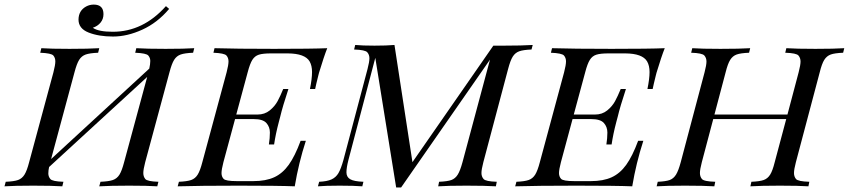

<svg xmlns="http://www.w3.org/2000/svg" viewBox="-54 -820 3736 845"><path d="M643.1 -20 638.2 0Q597.2 -2.9 514.2 -2.9Q431.2 -2.9 382.8 0L388.2 -20Q424.8 -21.5 442.9 -27.8Q460.9 -34.2 471.7 -51.3Q482.4 -68.4 492.2 -106L593.8 -481.4L162.1 -85Q158.7 -70.3 158.7 -56.6Q158.7 -43 167.5 -32.2Q176.3 -21.5 225.1 -20L220.2 0Q174.8 -2.9 92.3 -2.9Q9.8 -2.9 -34.2 0L-28.8 -20Q7.8 -21.5 25.4 -27.8Q43 -34.2 53.7 -51.3Q64.5 -68.4 74.2 -106L181.2 -502Q189.5 -534.2 189.5 -549.8Q189.5 -565.4 180.7 -575.7Q171.9 -585.9 123 -587.9L127.9 -607.9Q168.5 -605 252 -605Q335.4 -605 382.8 -607.9L377.9 -587.9Q341.3 -586.4 323.2 -580.1Q305.2 -573.7 294.4 -556.6Q283.7 -539.6 273.9 -502L170.9 -120.1L603 -518.1Q607.4 -538.1 607.4 -551.8Q607.4 -565.4 598.6 -575.7Q589.8 -585.9 541 -587.9L545.9 -607.9Q591.8 -605 674.8 -605Q757.8 -605 800.8 -607.9L795.9 -587.9Q759.3 -586.4 741.2 -580.1Q723.1 -573.7 712.4 -556.6Q701.7 -539.6 691.9 -502L585 -106Q576.7 -74.2 576.7 -58.6Q576.7 -43 585.4 -32.2Q594.2 -21.5 643.1 -20ZM443.4 -659.2Q380.4 -659.2 335.9 -676.8Q291.5 -694.3 291.5 -733.9Q292 -773.4 325.2 -791.5Q340.8 -799.8 358.4 -799.8Q401.4 -799.8 401.4 -757.8Q401.4 -736.3 388.7 -720.7Q376 -705.1 354.5 -697.8Q378.9 -680.2 442.4 -680.2Q575.7 -680.2 676.3 -793L690.4 -780.8Q638.7 -719.7 572.3 -689.5Q505.9 -659.2 443.4 -659.2Z M728 0 733.4 -20Q769.5 -21.5 787.4 -27.8Q805.2 -34.2 815.9 -51.3Q826.7 -68.4 836.4 -106L943.4 -502Q951.7 -534.2 951.7 -549.8Q951.7 -565.4 942.6 -575.7Q933.6 -585.9 885.3 -587.9L890.1 -607.9Q984.4 -605 1152.3 -605Q1320.3 -605 1386.2 -607.9Q1371.6 -571.3 1350.1 -500L1347.2 -488.8Q1336.4 -445.8 1333 -428.2H1310.1Q1319.3 -473.6 1319.3 -502.9Q1319.3 -531.2 1308.6 -549.8Q1288.1 -584.5 1212.4 -585H1139.2Q1103 -585 1085.2 -579.3Q1067.4 -573.7 1056.6 -556.6Q1045.9 -539.6 1036.1 -502L985.8 -315.9H1079.1Q1110.8 -315.9 1133.1 -334Q1155.3 -352.1 1167.5 -374.5Q1179.7 -397 1192.4 -428.2H1215.3Q1189.9 -351.6 1179.2 -306.2L1172.9 -282.2Q1159.2 -230.5 1152.3 -184.1H1129.4Q1133.8 -212.4 1133.8 -236.8Q1133.8 -261.2 1118.4 -278.6Q1103 -295.9 1063 -295.9H980.5L929.2 -106Q920.9 -73.7 920.9 -58.3Q920.9 -43 929.9 -33Q939 -22.9 988.3 -22.9H1061Q1115.7 -22.9 1152.6 -39.8Q1189.5 -56.6 1216.8 -94.7Q1244.1 -132.8 1269 -200.2H1292Q1260.3 -102.5 1243.2 0Q1173.3 -2.9 998.3 -2.9Q823.2 -2.9 728 0Z M2132.3 -20 2128.4 0Q2081.5 -2.9 1999 -2.9Q1916.5 -2.9 1874.5 0L1878.4 -20Q1915 -21.5 1932.6 -27.8Q1949.7 -34.2 1960.4 -51.3Q1971.2 -68.4 1981.4 -106L2102.5 -557.6L1711.4 4.9H1689.5L1597.7 -565.4L1479.5 -116.2Q1470.7 -82 1470.7 -61.5Q1470.7 -41 1487.3 -31.2Q1503.9 -21.5 1545.4 -20L1540.5 0Q1503.9 -2.9 1440.9 -2.9Q1377.9 -2.9 1345.2 0L1350.6 -20Q1385.3 -21.5 1404.8 -30.3Q1424.3 -39.1 1435.5 -58.1Q1446.8 -77.6 1457.5 -116.2L1563.5 -516.1Q1571.8 -547.9 1571.8 -563.5Q1571.8 -579.1 1562.5 -589.8Q1553.2 -600.6 1504.4 -602.1L1509.3 -622.1Q1540.5 -619.1 1594.2 -619.1Q1647.9 -619.1 1682.1 -622.1L1761.2 -106.4L2117.2 -619.1H2165.5Q2242.2 -619.1 2290.5 -622.1L2285.2 -602.1Q2248.5 -600.6 2231 -594.2Q2213.4 -587.9 2202.6 -570.8Q2191.9 -553.7 2182.1 -516.1L2073.2 -106Q2064.9 -74.2 2064.9 -58.6Q2064.9 -43 2074.2 -32.2Q2083.5 -21.5 2132.3 -20Z M2213.4 0 2218.8 -20Q2254.9 -21.5 2272.7 -27.8Q2290.5 -34.2 2301.3 -51.3Q2312 -68.4 2321.8 -106L2428.7 -502Q2437 -534.2 2437 -549.8Q2437 -565.4 2428 -575.7Q2418.9 -585.9 2370.6 -587.9L2375.5 -607.9Q2469.7 -605 2637.7 -605Q2805.7 -605 2871.6 -607.9Q2856.9 -571.3 2835.4 -500L2832.5 -488.8Q2821.8 -445.8 2818.4 -428.2H2795.4Q2804.7 -473.6 2804.7 -502.9Q2804.7 -531.2 2793.9 -549.8Q2773.4 -584.5 2697.8 -585H2624.5Q2588.4 -585 2570.6 -579.3Q2552.7 -573.7 2542 -556.6Q2531.2 -539.6 2521.5 -502L2471.2 -315.9H2564.5Q2596.2 -315.9 2618.4 -334Q2640.6 -352.1 2652.8 -374.5Q2665 -397 2677.7 -428.2H2700.7Q2675.3 -351.6 2664.6 -306.2L2658.2 -282.2Q2644.5 -230.5 2637.7 -184.1H2614.7Q2619.1 -212.4 2619.1 -236.8Q2619.1 -261.2 2603.8 -278.6Q2588.4 -295.9 2548.3 -295.9H2465.8L2414.6 -106Q2406.2 -73.7 2406.2 -58.3Q2406.2 -43 2415.3 -33Q2424.3 -22.9 2473.6 -22.9H2546.4Q2601.1 -22.9 2637.9 -39.8Q2674.8 -56.6 2702.1 -94.7Q2729.5 -132.8 2754.4 -200.2H2777.3Q2745.6 -102.5 2728.5 0Q2658.7 -2.9 2483.6 -2.9Q2308.6 -2.9 2213.4 0Z M3507.8 -20 3503.9 0Q3461.4 -2.9 3378.4 -2.9Q3295.4 -2.9 3248.5 0L3252.9 -20Q3289.6 -21.5 3307.1 -27.8Q3324.7 -34.2 3335.4 -51.3Q3346.2 -68.4 3355.5 -106L3406.2 -295.9H3085L3034.7 -106Q3026.4 -74.2 3026.4 -58.6Q3026.4 -43 3035.2 -32.2Q3043.9 -21.5 3093.8 -20L3089.8 0Q3043 -2.9 2960.9 -2.9Q2878.9 -2.9 2835.9 0L2840.8 -20Q2876 -21.5 2893.6 -27.8Q2910.6 -34.2 2921.4 -51.8Q2932.1 -69.3 2941.9 -106L3046.9 -502Q3055.2 -533.7 3055.2 -549.3Q3055.2 -564.9 3045.9 -575.7Q3036.6 -586.4 2987.8 -587.9L2992.7 -607.9Q3032.7 -605 3116.7 -605Q3200.7 -605 3247.6 -607.9L3242.7 -587.9Q3205.6 -586.4 3188 -580.1Q3170.4 -573.7 3159.7 -556.6Q3148.9 -539.6 3139.6 -502L3090.3 -315.9H3411.6L3460.9 -502Q3469.2 -533.7 3469.2 -549.3Q3469.2 -564.9 3460 -575.7Q3450.7 -586.4 3401.9 -587.9L3406.7 -607.9Q3451.2 -605 3534.7 -605Q3618.2 -605 3661.6 -607.9L3656.7 -587.9Q3619.6 -586.4 3602.1 -580.1Q3584.5 -573.7 3573.7 -556.6Q3563 -539.6 3553.7 -502L3448.7 -106Q3440.4 -74.2 3440.4 -58.6Q3440.4 -43 3449.2 -32.2Q3458 -21.5 3507.8 -20Z"/></svg>

Font: PlayfairDisplaySC-Italic
Style: Italic
Weight: 400
Italic angle: -14°
Designer: Claus Eggers Sørensen
Foundry: Claus Eggers Sørensen
Version: Version 1.004;PS 001.004;hotconv 1.0.70;makeotf.lib2.5.58329